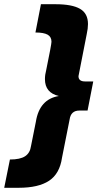

<svg xmlns="http://www.w3.org/2000/svg" viewBox="-98 -764 482 910"><path d="M-9 126H-78L-51 -8Q-2.5 -8 21 -23.5Q44.5 -39 49 -72L72 -187Q89 -294 181 -309Q115 -324 115 -389Q115 -410 121 -432Q146 -554 146 -566Q146 -589.5 127.5 -599.8Q109 -610 70 -610L96 -744H165Q243.5 -744 281.2 -722.2Q319 -700.5 319 -650Q319 -629 313 -602L274 -403Q274 -378 305 -378H344L317 -240H278Q238 -240 232 -198L196 -17Q185 59.5 134.5 92.8Q84 126 -9 126Z"/></svg>

Font: Argentum Sans
Style: Bold Italic
Weight: 700
Italic angle: -11°
Designer: Julieta Ulanovsky (font), Cristiano Sobral (main changes and remaster)
Foundry: Julieta Ulanovsky (font), Cristiano Sobral (main changes and remaster)
Version: Version 2.007;June 15, 2022;FontCreator 14.0.0.2814 64-bit; 